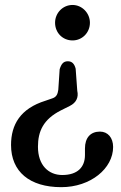

<svg xmlns="http://www.w3.org/2000/svg" viewBox="-20 -605 488 774"><path d="M272.5 -585C232.5 -585 202 -552 202 -513.5C202 -473 232.5 -442 272.5 -442C311 -442 342.5 -473 342.5 -513.5C342.5 -552 311 -585 272.5 -585ZM253.5 -358C236 -358 227.5 -348 220.5 -326L215 -243C212.5 -226 208 -214 191 -208.5L163.5 -199C62 -167.5 24.5 -102.5 24.5 -20.5C24.5 87 99.5 149.5 227 149.5C345.5 149.5 436 74 436 -12.5C436 -50 414.5 -74.5 383 -74.5C345 -74.5 322.5 -50 322.5 -6.5V20C322.5 68 293.5 100.5 231 100.5C175.5 100.5 133 61 133 -13.5C133 -75.5 154.5 -124 225.5 -160L261.5 -178C287.5 -191 297.5 -212.5 291.5 -239L285 -328C280 -347.5 270.5 -358 253.5 -358Z"/></svg>

Font: dr Title
Style: Regular
Weight: 400
Version: Version 1.000;hotconv 1.0.109;makeotfexe 2.5.65596